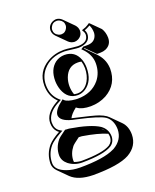

<svg xmlns="http://www.w3.org/2000/svg" viewBox="-165 -714 890 1102"><g transform="rotate(-20 280.0 -163.0)"><path d="M262.7 -568.4Q262.7 -598.6 291.5 -613.8Q302.7 -619.1 314 -619.6Q334.5 -618.7 349.6 -604L406.2 -547.4Q420.9 -531.2 421.4 -511.7Q421.4 -481.4 393.1 -466.3Q381.8 -460.9 370.6 -460.9Q350.1 -461.9 335 -476.1L278.3 -532.7Q263.2 -548.8 262.7 -568.4ZM205.6 61.5Q166 90.3 159.7 98.6Q130.9 134.8 130.4 177.7Q130.4 182.6 131.3 186Q155.8 194.8 176.8 194.8Q303.7 194.3 351.1 166Q374.5 149.9 375 121.1Q374.5 111.3 372.1 101.1Q320.3 78.1 224.6 62.5Q221.7 62 215.3 62Q208.5 62 205.6 61.5ZM332.5 -81.5Q280.3 -81.5 252.9 -101.1Q250 -103 248.5 -104.5Q213.4 -77.1 203.6 -54.7Q205.6 -54.2 207 -54.2Q332.5 -25.9 359.4 -15.6Q384.3 -6.3 398.9 3.9Q405.8 8.8 411.1 14.2L467.8 70.8Q497.6 101.1 497.6 151.4Q496.6 221.7 431.6 258.8Q366.2 294.4 210.4 294.4Q120.6 293 77.6 252L21 195.3Q1.5 174.8 1 149.9Q2 89.4 40 44.9Q61 21.5 109.9 -5.9Q104.5 -9.3 100.6 -13.2Q79.1 -35.6 79.1 -69.8Q79.1 -128.4 153.8 -170.9Q159.7 -174.3 165 -176.8Q162.1 -179.2 160.6 -181.2Q121.6 -221.2 121.1 -284.2Q121.1 -368.7 195.3 -412.6Q240.7 -439 295.9 -439Q313 -439 348.1 -434.1Q372.1 -431.2 379.9 -431.2Q438.5 -431.2 444.3 -472.2Q444.8 -476.6 444.8 -480Q443.8 -494.1 434.1 -505.9L435.1 -509.8Q457 -517.1 458 -518.1Q476.1 -527.3 482.9 -533.2L486.8 -532.2L543.5 -475.6Q559.1 -450.7 559.6 -417.5Q559.6 -375 521.5 -357.9Q505.9 -351.6 488.8 -351.6H467.8L411.1 -408.2L408.2 -405.8L464.4 -349.6Q505.9 -308.1 509.3 -254.4Q509.3 -250.5 509.8 -247.6Q509.8 -151.4 428.7 -105.5Q384.8 -82 332.5 -81.5ZM360.8 77.6Q356.4 71.8 352.1 67.4Q346.7 62.5 341.8 59.1ZM264.6 -179.7Q274.4 -177.2 285.2 -176.8Q329.6 -176.8 356.4 -222.7Q374.5 -254.9 375 -297.9Q374.5 -321.8 368.7 -340.8Q356.9 -343.8 345.7 -343.3Q287.1 -343.3 264.2 -282.7Q255.4 -258.3 255.4 -231.4Q255.9 -203.1 264.6 -179.7ZM384.8 -297.9Q384.8 -217.3 332 -181.6Q309.1 -167 285.2 -167Q222.7 -167 198.7 -232.9Q189.5 -259.3 189 -288.1Q189 -358.4 233.4 -392.1Q257.8 -409.7 289.1 -410.2Q353 -410.2 376 -349.6Q384.8 -325.7 384.8 -297.9ZM275.9 -147.9Q361.3 -147.9 409.7 -205.6Q442.9 -246.6 442.9 -304.2Q442.9 -353.5 404.3 -395.5Q401.9 -397.9 400.9 -398.9L392.1 -407.7L408.7 -418.5L412.1 -418Q415 -418 432.1 -418Q477.5 -418 490.2 -455.6Q493.2 -464.8 493.2 -474.1Q492.7 -501 482.4 -520Q475.1 -515.1 462.4 -509.3Q455.6 -505.9 448.2 -503.4Q454.6 -491.7 455.1 -480Q455.1 -433.1 401.9 -422.9Q390.6 -420.9 379.9 -420.9Q370.6 -420.9 344.7 -424.3Q311 -428.7 295.9 -429.2Q211.4 -429.2 163.1 -373Q131.3 -335 130.9 -284.2Q130.9 -225.1 167.5 -188.5Q169.9 -186 171.4 -184.6L182.6 -174.8L169.4 -168Q102.5 -134.8 90.8 -85.9Q88.9 -77.6 88.9 -69.8Q88.9 -33.2 112.8 -16.1Q114.3 -15.1 115.2 -14.6L129.9 -5.4L114.7 2.9Q65.9 30.3 47.4 51.3Q11.2 94.2 11.2 149.9Q11.2 192.4 73.2 214.8Q109.4 228 153.8 228Q299.3 228 364.7 195.8Q368.2 194.3 370.1 193.4Q430.2 158.7 431.2 95.2Q430.2 38.6 393.6 12.2Q361.8 -9.8 233.4 -38.1Q214.4 -42 204.6 -44.4Q134.8 -62 133.8 -99.1Q134.8 -130.4 186 -168.9L192.9 -174.3L198.7 -168Q214.8 -152.3 264.6 -148.4Q271 -147.9 275.9 -147.9ZM143.1 -2.9 146.5 -5.4 150.9 -4.9Q152.3 -4.4 156.7 -4.4Q165 -4.4 169.4 -3.9Q295.9 16.6 347.7 50.8Q383.8 77.1 384.8 121.1Q383.8 156.7 356.4 174.3Q306.6 204.6 176.8 205.1Q128.9 205.1 93.3 177.7Q64.5 154.3 64 121.1Q64.5 73.7 95.2 35.6Q103.5 24.9 141.1 -1.5Q142.6 -2.4 143.1 -2.9ZM272.9 -568.4Q272.9 -543 297.4 -531.2Q306.2 -527.3 314 -527.3Q339.4 -527.3 351.1 -551.8Q355 -560.5 355 -568.4Q355 -593.8 330.6 -605.5Q321.8 -609.4 314 -609.4Q288.6 -609.4 276.9 -585Q272.9 -576.2 272.9 -568.4Z"/></g></svg>

Font: Linux Biolinum Shadow O
Style: Italic
Weight: 400
Italic angle: -12°
Designer: Philipp H. Poll
Foundry: Philipp H. Poll
Version: Version 0.6.2